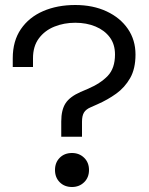

<svg xmlns="http://www.w3.org/2000/svg" viewBox="-20 -734 596 768"><path d="M225 -187V-248Q225 -294 242 -320.5Q259 -347 302 -366L330 -378Q382 -400 411 -430.5Q440 -461 440 -516Q440 -557 419 -585Q398 -613 362 -628Q326 -643 281 -643Q236 -643 197.5 -627.5Q159 -612 135.5 -580.5Q112 -549 112 -501V-466H31V-501Q31 -570 63.5 -617.5Q96 -665 152.5 -689.5Q209 -714 281 -714Q352 -714 406.5 -688.5Q461 -663 491.5 -618.5Q522 -574 522 -516Q522 -459 500.5 -421.5Q479 -384 445 -359.5Q411 -335 370 -317L343 -305Q324 -297 316 -284Q308 -271 308 -247V-187ZM200 -54Q200 -84 219 -103Q238 -122 268 -122Q297 -122 316.5 -103Q336 -84 336 -54Q336 -24 316.5 -5Q297 14 268 14Q238 14 219 -5Q200 -24 200 -54Z"/></svg>

Font: Space Grotesk Frontify
Style: Regular
Weight: 400
Designer: Florian Karsten
Version: Version 2.000